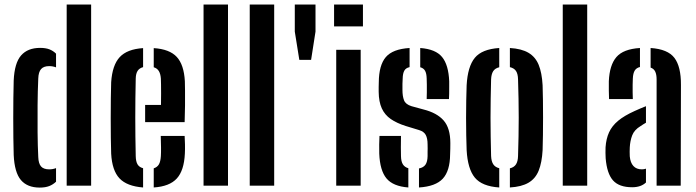

<svg xmlns="http://www.w3.org/2000/svg" viewBox="-20 -820 3073 848"><path d="M40.5 -135.5Q39.5 -168.5 39 -210.8Q38.5 -253 38.5 -298Q38.5 -343 39 -386Q39.5 -429 40.5 -464.5Q44 -542 73.2 -575.2Q102.5 -608.5 157 -608.5Q182 -608.5 198.5 -602Q215 -595.5 227.5 -583V-522.5Q213 -528 197.5 -528Q173 -528 161.5 -515Q150 -502 149 -473.5Q146.5 -417.5 146 -356Q145.5 -294.5 146 -235.2Q146.5 -176 149 -126.5Q150 -98 161.2 -85Q172.5 -72 197.5 -72Q213 -72 227.5 -77.5V-17.5Q214.5 -5 197.5 1.8Q180.5 8.5 155.5 8.5Q100.5 8.5 72.2 -25Q44 -58.5 40.5 -135.5ZM274.5 0V-800H382.5V0Z M471 -141.5Q470 -170 469.5 -211.2Q469 -252.5 469 -297.8Q469 -343 469.5 -385Q470 -427 471 -457Q476 -532.5 508.8 -567.8Q541.5 -603 612 -607.5V-523.5Q595.5 -519 587.8 -507Q580 -495 579.5 -473Q578.5 -428.5 578 -386Q577.5 -343.5 577.5 -301.5Q577.5 -259.5 578 -217.2Q578.5 -175 579.5 -130.5Q580 -106.5 587.5 -94Q595 -81.5 612 -77V8Q540.5 2.5 507.8 -32.2Q475 -67 471 -141.5ZM659 8V-76.5Q674.5 -81.5 681.8 -94Q689 -106.5 690.5 -130.5Q691.5 -146 691.2 -168.8Q691 -191.5 690 -219.5H795.5Q796.5 -205.5 797 -182.5Q797.5 -159.5 796.5 -141.5Q793 -67 761 -31.8Q729 3.5 659 8ZM621 -280.5V-356.5H691Q691.5 -383.5 691.5 -406.8Q691.5 -430 691.2 -447.2Q691 -464.5 690.5 -473Q689 -494 681.5 -506.2Q674 -518.5 659 -523V-607.5Q729 -603 760.8 -568.5Q792.5 -534 796.5 -461Q797 -448 797.2 -419.2Q797.5 -390.5 797.2 -354Q797 -317.5 795.5 -280.5Z M879 0V-800H987V0Z M1083 0V-800H1191V0Z M1302 -555.5 1282 -680.5V-800H1373.5V-680.5L1354 -555.5Z M1455.5 -703.5V-800H1583V-703.5ZM1465 0V-600H1573V0Z M1655 -141.5Q1654.5 -159.5 1654.8 -182.5Q1655 -205.5 1656 -219.5H1751Q1750.5 -191.5 1750.5 -168.8Q1750.5 -146 1751 -130.5Q1751.5 -106.5 1759.5 -94Q1767.5 -81.5 1783.5 -77V8Q1716 3 1687 -32Q1658 -67 1655 -141.5ZM1830.5 8V-76Q1850.5 -80 1859.2 -92.8Q1868 -105.5 1868.5 -130.5Q1868.5 -144 1868.5 -150.8Q1868.5 -157.5 1868.8 -163.8Q1869 -170 1868.5 -182.5Q1868.5 -208.5 1860.5 -223.8Q1852.5 -239 1831 -245.5L1772 -263.5Q1732.5 -276 1706 -294.2Q1679.5 -312.5 1666.2 -341.5Q1653 -370.5 1652.5 -414.5Q1652.5 -425.5 1652.5 -435.5Q1652.5 -445.5 1653 -456.5Q1653.5 -532 1684 -567.8Q1714.5 -603.5 1789 -608V-523.5Q1772.5 -520 1765.8 -508Q1759 -496 1758.5 -473Q1758 -458.5 1757.5 -449.8Q1757 -441 1757.5 -423Q1757.5 -395 1764.5 -377Q1771.5 -359 1797.5 -351L1850.5 -336.5Q1910 -321.5 1939.5 -287.8Q1969 -254 1969 -188Q1969 -176.5 1968.8 -163.5Q1968.5 -150.5 1968 -138.5Q1967.5 -65.5 1935.8 -31Q1904 3.5 1830.5 8ZM1864.5 -382.5Q1865 -395 1865.2 -412.5Q1865.5 -430 1865.2 -446.5Q1865 -463 1864.5 -473Q1864 -495.5 1857.5 -507.2Q1851 -519 1836 -523V-608Q1904 -603 1932.5 -568.2Q1961 -533.5 1964 -461Q1964 -449.5 1964 -434.5Q1964 -419.5 1963.8 -405.5Q1963.5 -391.5 1963 -382.5Z M2041 -157Q2040 -185.5 2039.2 -222.5Q2038.5 -259.5 2038.5 -299Q2038.5 -338.5 2039.2 -376Q2040 -413.5 2041 -443.5Q2045.5 -526 2077 -564.5Q2108.5 -603 2185 -608V-523Q2166.5 -518.5 2158.2 -505.5Q2150 -492.5 2149 -469.5Q2148 -425.5 2147.2 -383.5Q2146.5 -341.5 2146.5 -300Q2146.5 -258.5 2147.2 -216.5Q2148 -174.5 2149 -131Q2150 -107.5 2158.5 -94.5Q2167 -81.5 2185 -77V8Q2109 3 2077.2 -35.5Q2045.5 -74 2041 -157ZM2232 8V-76.5Q2250.5 -81 2259 -94.2Q2267.5 -107.5 2268 -131Q2269.5 -175 2270.2 -217Q2271 -259 2271 -300.5Q2271 -342 2270.2 -383.8Q2269.5 -425.5 2268 -469.5Q2267.5 -493.5 2259.2 -506.2Q2251 -519 2232 -523.5V-608Q2283.5 -605 2314.2 -586.8Q2345 -568.5 2359.2 -533.5Q2373.5 -498.5 2376.5 -443.5Q2377.5 -414.5 2378 -377.8Q2378.5 -341 2378.5 -301.2Q2378.5 -261.5 2378 -224.2Q2377.5 -187 2376.5 -157Q2373.5 -102 2359.2 -66.5Q2345 -31 2314.2 -13Q2283.5 5 2232 8Z M2465.5 0V-800H2573.5V0Z M2655 -121Q2654.5 -132 2654.2 -145Q2654 -158 2654.5 -169Q2657 -207 2670 -235.5Q2683 -264 2710 -286.5Q2737 -309 2782.5 -329.5Q2795.5 -335.5 2808 -340.8Q2820.5 -346 2833 -351V-278Q2827.5 -275 2821.5 -271.2Q2815.5 -267.5 2809 -263Q2781.5 -246.5 2772.2 -222.2Q2763 -198 2761.5 -169Q2761 -159.5 2761 -149.5Q2761 -139.5 2761.5 -129.5Q2764 -101.5 2777.5 -86.8Q2791 -72 2815 -72Q2824 -72 2833 -75V-14Q2811 7 2772 7Q2714.5 7 2687.5 -23.2Q2660.5 -53.5 2655 -121ZM2670 -382.5Q2669.5 -394.5 2669 -418.8Q2668.5 -443 2669 -461Q2672 -532.5 2702.5 -568Q2733 -603.5 2806.5 -608V-524Q2791 -520.5 2783.5 -508.5Q2776 -496.5 2775 -473Q2774.5 -463.5 2774.2 -446.5Q2774 -429.5 2774.2 -412Q2774.5 -394.5 2775 -382.5ZM2880 0V-469.5Q2880 -490.5 2874 -503.5Q2868 -516.5 2853.5 -521.5V-608Q2929.5 -603 2958.8 -564.2Q2988 -525.5 2987.5 -445L2986.5 0Z"/></svg>

Font: Big Shoulders Stencil Display Thin
Style: Bold
Weight: 700
Version: Version 2.001